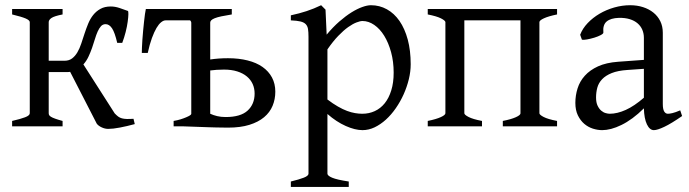

<svg xmlns="http://www.w3.org/2000/svg" viewBox="-20 -489 2666 743"><path d="M222.2 -454.1V-433.1Q189.9 -426.8 179.2 -419.4Q168.5 -412.1 168.5 -403.3V-253.9H229.5Q247.1 -253.9 259 -262.9Q271 -272 279.5 -286.6Q288.1 -301.3 294.4 -320.3Q300.8 -339.4 307.1 -358.9Q313.5 -378.4 321.3 -397.5Q329.1 -416.5 340.8 -431.2Q352.5 -445.8 368.9 -454.8Q385.3 -463.9 408.7 -463.9Q424.8 -463.9 441.9 -458.3Q459 -452.6 474.6 -446.8Q477.1 -445.8 476.8 -434.1Q476.6 -422.4 474.1 -404.5Q471.7 -386.7 466.3 -365.2Q460.9 -343.8 453.1 -323.2H433.6Q424.3 -363.3 413.6 -379.4Q402.8 -395.5 388.7 -395.5Q377.9 -395.5 370.8 -387.7Q363.8 -379.9 357.9 -366.9Q352.1 -354 347.2 -337.4Q342.3 -320.8 336.2 -303.5Q330.1 -286.1 322.3 -269.5Q314.5 -252.9 302.7 -239.7L423.8 -50.3Q431.2 -42.5 437.5 -37.8Q443.8 -33.2 451.9 -31Q460 -28.8 470.5 -28.6Q481 -28.3 496.6 -29.3L501.5 -8.8Q471.2 -0.5 444.1 4.6Q417 9.8 398.9 9.8Q386.2 9.8 373.5 3.9Q360.8 -2 354.5 -10.3L251.5 -210.9Q247.6 -210.4 243.7 -210.2Q239.7 -210 235.8 -210H168.5V-50.8Q168.5 -46.9 170.2 -43.7Q171.9 -40.5 177.2 -37.1Q182.6 -33.7 193.4 -29.8Q204.1 -25.9 222.2 -21V0H26.9V-21Q59.1 -28.3 77.1 -35.2Q95.2 -42 95.2 -50.8V-403.3Q95.2 -410.6 79.3 -417.5Q63.5 -424.3 26.9 -433.1V-454.1Z M846.7 -219.7Q831.5 -219.7 818.4 -218.8Q805.2 -217.8 793.5 -216.3V-48.8Q806.2 -43 820.6 -39.6Q835 -36.1 853.5 -36.1Q911.1 -36.1 938.2 -61Q965.3 -85.9 965.3 -127Q965.3 -147 957.8 -163.8Q950.2 -180.7 935.3 -193.1Q920.4 -205.6 898.2 -212.6Q876 -219.7 846.7 -219.7ZM1045.4 -134.3Q1045.4 -105 1034.9 -79.6Q1024.4 -54.2 1002 -35.4Q979.5 -16.6 945.1 -5.9Q910.6 4.9 862.3 4.9Q853.5 4.9 841.3 4.6Q829.1 4.4 815.4 4.2Q801.8 3.9 787.4 3.4Q772.9 2.9 759.3 2.4Q727.1 1.5 691.4 0H651.9V-21Q666.5 -23.4 679 -27.3Q691.4 -31.2 700.7 -35.2Q710 -39.1 715.1 -42.5Q720.2 -45.9 720.2 -48.3V-401.4Q720.2 -405.8 715.8 -410.2H620.6Q612.8 -410.2 603.8 -403.1Q594.7 -396 585.7 -380.9Q576.7 -365.7 567.9 -341.8Q559.1 -317.9 551.8 -284.2H528.8Q528.8 -291 529.3 -304.7Q529.8 -318.4 531 -335.2Q532.2 -352.1 533.9 -370.4Q535.6 -388.7 537.4 -405Q539.1 -421.4 541 -434.6Q543 -447.8 544.4 -454.1H877V-433.1Q852.5 -429.2 836.7 -425.8Q820.8 -422.4 811 -418.5Q801.3 -414.6 797.4 -410.4Q793.5 -406.2 793.5 -401.4V-258.8Q809.1 -261.2 826.7 -262.5Q844.2 -263.7 862.3 -263.7Q904.3 -263.7 938.2 -255.1Q972.2 -246.6 995.8 -230Q1019.5 -213.4 1032.5 -189.2Q1045.4 -165 1045.4 -134.3Z M1503.4 -208Q1503.4 -250.5 1493.4 -287.1Q1483.4 -323.7 1466.8 -350.6Q1450.2 -377.4 1428.2 -392.6Q1406.2 -407.7 1382.8 -407.7Q1374 -407.7 1359.9 -402.3Q1345.7 -397 1327.6 -384.3Q1309.6 -371.6 1289.1 -350.3Q1268.6 -329.1 1247.1 -297.9V-104Q1269 -87.4 1287.8 -76.7Q1306.6 -65.9 1323 -59.8Q1339.4 -53.7 1354 -51.3Q1368.7 -48.8 1381.8 -48.8Q1408.2 -48.8 1430.4 -59.1Q1452.6 -69.3 1468.8 -89.4Q1484.9 -109.4 1494.1 -139.2Q1503.4 -168.9 1503.4 -208ZM1569.3 -240.2Q1569.3 -211.9 1562 -182.1Q1554.7 -152.3 1542 -124Q1529.3 -95.7 1511.7 -70.3Q1494.1 -44.9 1473.4 -26.1Q1452.6 -7.3 1429.7 3.7Q1406.7 14.6 1382.8 14.6Q1354 14.6 1317.9 -1.5Q1281.7 -17.6 1247.1 -47.9V183.1Q1247.1 190.9 1265.4 198.7Q1283.7 206.5 1329.6 213.4V234.4H1105.5V213.4Q1137.7 205.6 1155.8 198.5Q1173.8 191.4 1173.8 183.1V-347.2Q1173.8 -365.2 1171.9 -377Q1169.9 -388.7 1162.8 -395.8Q1155.8 -402.8 1142.3 -406Q1128.9 -409.2 1105.5 -410.2V-429.7Q1122.1 -433.1 1137.2 -437.3Q1152.3 -441.4 1166.5 -446Q1180.7 -450.7 1194.6 -456.3Q1208.5 -461.9 1222.7 -468.8L1239.7 -451.7L1244.1 -355Q1268.6 -384.3 1293.2 -405.8Q1317.9 -427.2 1340.3 -441.2Q1362.8 -455.1 1382.1 -461.9Q1401.4 -468.8 1415.5 -468.8Q1448.7 -468.8 1477.1 -453.1Q1505.4 -437.5 1525.9 -408Q1546.4 -378.4 1557.9 -335.9Q1569.3 -293.5 1569.3 -240.2Z M1925.8 0V-21Q1958 -27.3 1975.6 -35.2Q1993.2 -43 1994.1 -49.8V-410.2H1776.9V-50.8Q1776.9 -44.9 1793.2 -36.4Q1809.6 -27.8 1845.2 -21V0H1635.3V-21Q1668.5 -27.8 1686 -35.9Q1703.6 -43.9 1703.6 -50.8V-403.8Q1702.6 -409.7 1686.3 -418Q1669.9 -426.3 1635.3 -433.1V-454.1H2135.7V-433.1Q2102.5 -426.3 2085 -418.2Q2067.4 -410.2 2067.4 -403.3V-50.8Q2067.4 -44.9 2083.7 -36.4Q2100.1 -27.8 2135.7 -21V0Z M2339.4 -48.8Q2368.7 -48.8 2401.6 -63.7Q2434.6 -78.6 2471.7 -110.8V-222.7L2408.7 -218.3Q2371.1 -215.8 2347.4 -206.3Q2323.7 -196.8 2310.1 -182.4Q2296.4 -168 2291.5 -149.9Q2286.6 -131.8 2286.6 -111.8Q2286.6 -92.3 2292.5 -80.1Q2298.3 -67.9 2306.6 -60.8Q2314.9 -53.7 2324 -51.3Q2333 -48.8 2339.4 -48.8ZM2619.6 -40Q2578.1 -11.2 2551 1.7Q2523.9 14.6 2510.3 14.6Q2494.1 14.6 2483.4 -7.8Q2472.7 -30.3 2471.7 -69.8Q2449.7 -47.9 2427.7 -31.7Q2405.8 -15.6 2384.8 -5.4Q2363.8 4.9 2345 9.8Q2326.2 14.6 2310.5 14.6Q2293 14.6 2274.4 8.8Q2255.9 2.9 2241 -9.8Q2226.1 -22.5 2216.3 -42.5Q2206.5 -62.5 2206.5 -90.8Q2206.5 -119.6 2215.1 -147Q2223.6 -174.3 2243.2 -196Q2262.7 -217.8 2294.2 -232.2Q2325.7 -246.6 2371.6 -250L2471.7 -257.3V-342.8Q2471.7 -359.4 2465.6 -373.8Q2459.5 -388.2 2447.3 -398.7Q2435.1 -409.2 2417 -414.8Q2398.9 -420.4 2375 -419.9Q2343.3 -418.9 2327.6 -405.8Q2312 -392.6 2314.9 -363.3Q2315.4 -358.9 2304.9 -353.3Q2294.4 -347.7 2280 -343.3Q2265.6 -338.9 2251.7 -336.4Q2237.8 -334 2231.9 -335.4L2225.1 -354.5Q2234.4 -378.9 2254.2 -399.7Q2273.9 -420.4 2300 -435.8Q2326.2 -451.2 2356.9 -460Q2387.7 -468.8 2418.5 -468.8Q2445.3 -468.8 2468.3 -461.4Q2491.2 -454.1 2508.3 -440.4Q2525.4 -426.8 2535.2 -407Q2544.9 -387.2 2544.9 -362.3V-86.9Q2544.9 -66.4 2550.3 -57.6Q2555.7 -48.8 2564.5 -48.8Q2571.3 -48.8 2582 -51.3Q2592.8 -53.7 2612.3 -62Z"/></svg>

Font: Gentium Plus Cyr
Style: Regular
Weight: 400
Designer: J. Victor Gaultney, Annie Olsen, Iska Routamaa, Becca Hirsbrunner
Foundry: SIL International
Version: Version 5.000